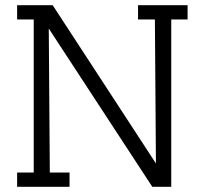

<svg xmlns="http://www.w3.org/2000/svg" viewBox="-20 -720 789 740"><path d="M46 -645V-700H183L581 -90L577 -645H512V-700H703V-645H640V0H567L168 -610L172 -55H248V0H46V-55H110V-645Z"/></svg>

Font: Antic Slab
Style: Regular
Weight: 400
Designer: Santiago Orozco
Foundry: Santiago Orozco
Version: Version 001.002